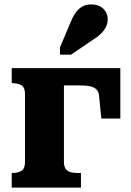

<svg xmlns="http://www.w3.org/2000/svg" viewBox="-20 -848 592 868"><path d="M93 -116V-422Q93 -451 79 -461Q65 -471 38 -472L33 -473V-540H269V-116Q269 -97 276 -86Q283 -75 296.5 -70.5Q310 -66 329 -66H346V0H33V-66H36Q63 -66 78 -76.5Q93 -87 93 -116ZM204 -462V-540H524V-312H438L428 -413Q427 -431 417.5 -442Q408 -453 389 -457.5Q370 -462 337 -462ZM298 -745Q308 -770 320.5 -788.5Q333 -807 350.5 -817.5Q368 -828 393 -828Q427 -828 447 -808.5Q467 -789 467 -761Q467 -742 458.5 -725.5Q450 -709 435 -694.5Q420 -680 400 -668L301 -601H251V-633Z"/></svg>

Font: Roboto Serif
Style: Bold
Weight: 700
Designer: Greg Gazdowicz
Foundry: Commercial Type
Version: Version 1.008